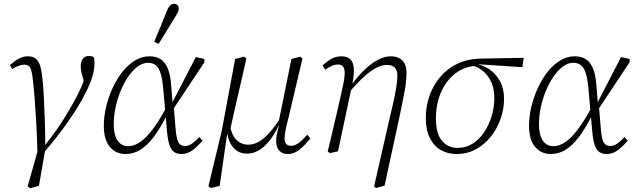

<svg xmlns="http://www.w3.org/2000/svg" viewBox="-20 -795 3328 1006"><path d="M138 191 125 181 180 -14 218 -17 184 179ZM176 4Q174 -79 170 -150.5Q166 -222 161.5 -279.5Q157 -337 152 -378Q149 -410 143.5 -427Q138 -444 129.5 -450Q121 -456 108 -456Q94 -456 78.5 -450.5Q63 -445 44 -433L32 -454Q56 -475 78.5 -487.5Q101 -500 126 -500Q150 -500 165 -489.5Q180 -479 188.5 -455.5Q197 -432 201 -394Q206 -358 209 -300.5Q212 -243 214.5 -174.5Q217 -106 217 -37H218Q247 -73 273.5 -110.5Q300 -148 322.5 -185Q345 -222 363.5 -255Q382 -288 395 -315Q405 -336 413.5 -357.5Q422 -379 429 -406L423 -345L415 -386Q410 -400 406.5 -416Q403 -432 403 -448Q403 -474 415 -488Q427 -502 446 -502Q455 -502 461 -500Q467 -498 471 -495Q473 -490 474 -482.5Q475 -475 475 -463Q475 -427 462 -387Q449 -347 424 -300Q409 -270 387 -234Q365 -198 337 -158Q309 -118 276.5 -76.5Q244 -35 208 6Z M638 12Q587 12 555.5 -25.5Q524 -63 524 -136Q524 -186 536.5 -237.5Q549 -289 571 -336Q593 -383 622.5 -420Q652 -457 688 -478.5Q724 -500 763 -500Q798 -500 821.5 -485Q845 -470 859 -436.5Q873 -403 877 -346L884 -259L889 -252L900 -122Q904 -69 914.5 -49.5Q925 -30 949 -30Q968 -30 986 -42.5Q1004 -55 1024 -77L1041 -58Q1016 -28 989 -8Q962 12 931 12Q908 12 892.5 1.5Q877 -9 868 -35Q859 -61 855 -108L835 -333Q829 -405 811 -435.5Q793 -466 756 -466Q728 -466 701.5 -446.5Q675 -427 652 -393.5Q629 -360 612 -318.5Q595 -277 585.5 -232.5Q576 -188 576 -145Q576 -88 596 -58.5Q616 -29 652 -29Q683 -29 715.5 -51.5Q748 -74 784.5 -123.5Q821 -173 862 -252L867 -191H854Q820 -123 785.5 -77.5Q751 -32 715 -10Q679 12 638 12ZM883 -216 882 -256 1006 -496 1051 -486V-469ZM788 -576Q805 -616 821.5 -656.5Q838 -697 854 -737Q859 -750 864.5 -758Q870 -766 876.5 -770.5Q883 -775 891 -775Q903 -775 910 -768Q917 -761 917 -751Q917 -741 911.5 -730Q906 -719 894 -700Q874 -667 853 -633Q832 -599 811 -565Z M1085 190 1072 181 1142 -110 1212 -486 1258 -498 1271 -489Q1259 -435 1247.5 -385Q1236 -335 1225 -288Q1214 -241 1204 -196Q1194 -151 1184 -106L1171 -100L1131 179ZM1274 10Q1244 10 1222 -4.5Q1200 -19 1186.5 -45.5Q1173 -72 1169 -107L1184 -140Q1194 -86 1219.5 -61.5Q1245 -37 1281 -37Q1307 -37 1333.5 -51Q1360 -65 1389.5 -97Q1419 -129 1453 -183L1457 -142H1443Q1418 -90 1390.5 -56Q1363 -22 1334 -6Q1305 10 1274 10ZM1489 12Q1458 12 1442.5 -6.5Q1427 -25 1427 -57Q1427 -75 1431 -94Q1435 -113 1443 -140L1438 -146L1507 -486L1553 -498L1565 -489L1492 -180Q1487 -161 1483 -144.5Q1479 -128 1476.5 -114.5Q1474 -101 1472.5 -90Q1471 -79 1471 -69Q1471 -49 1480 -40Q1489 -31 1505 -31Q1525 -31 1544.5 -45.5Q1564 -60 1590 -89L1606 -70Q1579 -35 1550 -11.5Q1521 12 1489 12Z M1697 -1Q1710 -55 1721 -101.5Q1732 -148 1741.5 -189Q1751 -230 1760 -269Q1769 -308 1777 -346Q1785 -382 1786 -406.5Q1787 -431 1779 -444Q1771 -457 1751 -457Q1734 -457 1719 -450Q1704 -443 1684 -430L1670 -452Q1696 -476 1719 -488Q1742 -500 1769 -500Q1800 -500 1816 -484Q1832 -468 1834 -433Q1836 -398 1823 -341L1751 -2L1709 7ZM1940 182 2014 -143Q2029 -205 2038.5 -247.5Q2048 -290 2053 -318.5Q2058 -347 2060 -366Q2062 -385 2062 -401Q2062 -427 2048 -441Q2034 -455 2007 -455Q1981 -455 1952 -440Q1923 -425 1888.5 -394Q1854 -363 1811 -313L1807 -354H1824Q1862 -404 1897 -436Q1932 -468 1964.5 -484Q1997 -500 2027 -500Q2053 -500 2071.5 -490.5Q2090 -481 2100 -461.5Q2110 -442 2110 -413Q2110 -400 2109 -386.5Q2108 -373 2106 -355.5Q2104 -338 2099.5 -315Q2095 -292 2089 -261Q2083 -230 2074 -187L1995 178L1950 190Z M2372 12Q2327 12 2290.5 -8.5Q2254 -29 2232.5 -71.5Q2211 -114 2211 -176Q2211 -238 2230.5 -293.5Q2250 -349 2287 -392.5Q2324 -436 2376.5 -461Q2429 -486 2496 -488L2724 -492L2717 -443L2490 -458L2482 -450Q2442 -450 2408 -435Q2374 -420 2347.5 -394.5Q2321 -369 2302 -334.5Q2283 -300 2273.5 -259.5Q2264 -219 2264 -176Q2264 -94 2296 -57Q2328 -20 2378 -20Q2421 -20 2456.5 -42.5Q2492 -65 2517 -102.5Q2542 -140 2556 -186.5Q2570 -233 2570 -281Q2570 -328 2555 -362.5Q2540 -397 2514.5 -419.5Q2489 -442 2456 -452L2467 -461Q2508 -456 2543 -432.5Q2578 -409 2599.5 -370Q2621 -331 2621 -277Q2621 -224 2603 -172.5Q2585 -121 2552 -79.5Q2519 -38 2473.5 -13Q2428 12 2372 12Z M2866 12Q2815 12 2783.5 -25.5Q2752 -63 2752 -136Q2752 -186 2764.5 -237.5Q2777 -289 2799 -336Q2821 -383 2850.5 -420Q2880 -457 2916 -478.5Q2952 -500 2991 -500Q3026 -500 3049.5 -485Q3073 -470 3087 -436.5Q3101 -403 3105 -346L3112 -259L3117 -252L3128 -122Q3132 -69 3142.5 -49.5Q3153 -30 3177 -30Q3196 -30 3214 -42.5Q3232 -55 3252 -77L3269 -58Q3244 -28 3217 -8Q3190 12 3159 12Q3136 12 3120.5 1.5Q3105 -9 3096 -35Q3087 -61 3083 -108L3063 -333Q3057 -405 3039 -435.5Q3021 -466 2984 -466Q2956 -466 2929.5 -446.5Q2903 -427 2880 -393.5Q2857 -360 2840 -318.5Q2823 -277 2813.5 -232.5Q2804 -188 2804 -145Q2804 -88 2824 -58.5Q2844 -29 2880 -29Q2911 -29 2943.5 -51.5Q2976 -74 3012.5 -123.5Q3049 -173 3090 -252L3095 -191H3082Q3048 -123 3013.5 -77.5Q2979 -32 2943 -10Q2907 12 2866 12ZM3111 -216 3110 -256 3234 -496 3279 -486V-469Z"/></svg>

Font: Source Serif 4 Light
Style: Italic
Weight: 300
Italic angle: -12°
Designer: Frank Grießhammer
Foundry: Adobe Systems Incorporated
Version: Version 4.004;hotconv 1.0.116;makeotfexe 2.5.65601